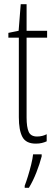

<svg xmlns="http://www.w3.org/2000/svg" viewBox="-20 -676 259 917"><path d="M157 -24Q170 -24 182 -27Q194 -30 203 -35V-1Q192 4 179.5 7Q167 10 151 10Q104 10 87 -22Q70 -54 70 -116V-496H20V-519L69 -529L79 -656H107V-529H205V-496H107V-115Q107 -69 117 -46.5Q127 -24 157 -24ZM179 71Q170 106 154 147Q138 188 118 221H98V211Q105 193 113.5 165.5Q122 138 129 109.5Q136 81 138 61H179Z"/></svg>

Font: Noto Sans Gujarati UI ExtraCondensed ExtraLight
Style: Regular
Weight: 200
Width: 2
Designer: Jelle Bosma - Monotype Design Team, Universal Thirst
Foundry: Monotype Imaging Inc.
Version: Version 2.106; ttfautohint (v1.8.4.7-5d5b)